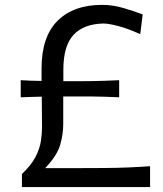

<svg xmlns="http://www.w3.org/2000/svg" viewBox="-20 -754 659 774"><path d="M68.4 0V-52.7Q106.4 -88.4 123.5 -122.1Q140.6 -155.8 145 -186Q149.4 -216.3 149.4 -240.7L148.4 -364.3Q128.4 -363.8 106.7 -363.3Q85 -362.8 63.5 -361.8V-430.7Q85 -429.7 106.2 -428.7Q127.4 -427.7 147.5 -427.7V-477.5Q147.5 -606.4 212.2 -670.4Q276.9 -734.4 391.6 -734.4Q434.6 -734.4 479.2 -721.2Q523.9 -708 555.2 -695.8L545.4 -616.2Q495.1 -639.2 456.1 -649.2Q417 -659.2 397.5 -659.2Q317.4 -657.7 276.4 -613.5Q235.4 -569.3 235.4 -473.1V-426.8Q292.5 -426.3 345.2 -427Q397.9 -427.7 460.4 -430.7V-361.8Q397.5 -364.7 344.5 -365.2Q291.5 -365.7 234.9 -365.2V-252.9Q234.9 -213.9 222.7 -170.4Q210.4 -127 162.1 -76.2H279.8Q347.7 -76.2 399.2 -76.7Q450.7 -77.1 495.1 -78.9Q539.6 -80.6 585 -84V0Z"/></svg>

Font: Pinar-DS2-FD Regular
Style: Regular
Weight: 400
Designer: Amin Abedi
Version: Version 2.000